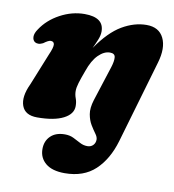

<svg xmlns="http://www.w3.org/2000/svg" viewBox="-82 -558 793 873"><g transform="rotate(10 315.0 -122.0)"><path d="M493.5 55.5Q468 142 414.8 192Q361.5 242 274 242Q216.5 242 186.2 217Q156 192 156 151Q156 114 179.8 91Q203.5 68 245.5 68Q268.5 68 286 76.8Q303.5 85.5 319.8 94.2Q336 103 354.5 103Q371 103 381 92.5Q391 82 391 66.5Q391 54.5 380.2 40Q369.5 25.5 357.5 5.8Q345.5 -14 340.5 -41.8Q335.5 -69.5 347.5 -108L399.5 -269.5Q409 -299.5 407 -316.8Q405 -334 382.5 -334Q355.5 -334 329.5 -308.2Q303.5 -282.5 286 -231.5Q272.5 -195.5 265.8 -173.2Q259 -151 259 -135Q259 -118 265 -102.2Q271 -86.5 271 -67Q271 -30 227.8 -8Q184.5 14 107 14Q51 14 36.2 -26.5Q21.5 -67 50.5 -128.5L110 -276Q126 -312 124.5 -325.8Q123 -339.5 108 -339.5Q97.5 -339.5 75.5 -323Q63.5 -317 54.2 -317Q45 -317 38.5 -321Q27.5 -328.5 27.2 -344.5Q27 -360.5 40.5 -380Q71.5 -427.5 126.2 -457Q181 -486.5 239 -486.5Q328 -486.5 328 -421.5Q328 -404 319.8 -383.5Q311.5 -363 301 -341Q356 -420.5 412.2 -453.5Q468.5 -486.5 525 -486.5Q582.5 -486.5 604.2 -442Q626 -397.5 605 -326.5Z"/></g></svg>

Font: Fraunces 9pt Soft Black
Style: Italic
Weight: 900
Italic angle: -16°
Version: Version 1.000;[b76b70a41]